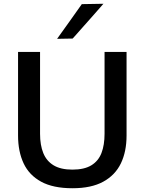

<svg xmlns="http://www.w3.org/2000/svg" viewBox="-20 -989 770 1021"><path d="M365.5 12Q262.5 12 198.8 -22.8Q135 -57.5 105.5 -120.5Q76 -183.5 76 -268.5Q76 -288.5 76 -321.5Q76 -354.5 76 -394.2Q76 -434 76 -474.5Q76 -542.5 76 -598Q76 -653.5 76 -713H193Q193 -653.5 193 -598Q193 -542.5 193 -474.5V-277.5Q193 -217.5 210.2 -175Q227.5 -132.5 265.2 -109.8Q303 -87 365 -87Q428 -87 465.5 -109.8Q503 -132.5 519.5 -175Q536 -217.5 536 -278V-474.5Q536 -542.5 536 -598Q536 -653.5 536 -713H653Q653 -653.5 653 -598Q653 -542.5 653 -474.5Q653 -434 653 -394Q653 -354 653 -320.8Q653 -287.5 653 -268Q653 -183 622.8 -120.2Q592.5 -57.5 529 -22.8Q465.5 12 365.5 12ZM283.5 -782.5Q317 -829 349.8 -875Q382.5 -921 415 -967L530 -969Q502 -937 474.8 -906Q447.5 -875 420.2 -844.5Q393 -814 366.5 -784Z"/></svg>

Font: Commissioner Thin Medium
Style: Regular
Weight: 500
Version: Version 1.000